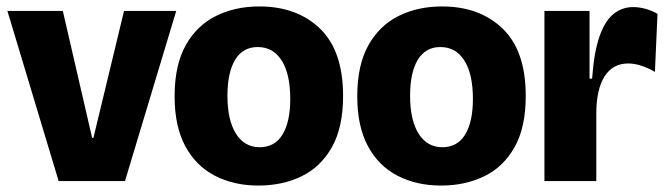

<svg xmlns="http://www.w3.org/2000/svg" viewBox="-20 -562 2074 596"><path d="M162 0 3 -528H175L266 -134H270L365 -528H527L368 0Z M782 14Q706 14 647 -16.5Q588 -47 555 -108.5Q522 -170 522 -263Q522 -360 556.5 -421.5Q591 -483 650.5 -512.5Q710 -542 785 -542Q902 -542 973.5 -473Q1045 -404 1045 -264Q1045 -167 1010.5 -105.5Q976 -44 916.5 -15Q857 14 782 14ZM786 -105Q833 -105 857 -144.5Q881 -184 881 -255Q881 -332 854.5 -374Q828 -416 780 -416Q734 -416 710 -376.5Q686 -337 686 -265Q686 -189 712.5 -147Q739 -105 786 -105Z M1349 14Q1273 14 1214 -16.5Q1155 -47 1122 -108.5Q1089 -170 1089 -263Q1089 -360 1123.5 -421.5Q1158 -483 1217.5 -512.5Q1277 -542 1352 -542Q1469 -542 1540.5 -473Q1612 -404 1612 -264Q1612 -167 1577.5 -105.5Q1543 -44 1483.5 -15Q1424 14 1349 14ZM1353 -105Q1400 -105 1424 -144.5Q1448 -184 1448 -255Q1448 -332 1421.5 -374Q1395 -416 1347 -416Q1301 -416 1277 -376.5Q1253 -337 1253 -265Q1253 -189 1279.5 -147Q1306 -105 1353 -105Z M1670 0V-528H1810V-318H1818Q1824 -402 1841.5 -450.5Q1859 -499 1885.5 -519.5Q1912 -540 1945 -540Q1984 -540 2021 -519L2013 -339Q1967 -365 1930 -365Q1882 -365 1856.5 -324.5Q1831 -284 1831 -209V0Z"/></svg>

Font: Bricolage Grotesque 48pt ExtraBold
Style: Regular
Weight: 800
Designer: Mathieu Triay
Foundry: Atelier Triay
Version: Version 1.000; ttfautohint (v1.8.4.7-5d5b);gftools[0.9.32]